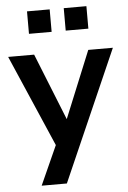

<svg xmlns="http://www.w3.org/2000/svg" viewBox="-64 -755 655 979"><g transform="rotate(-5 264.0 -266.0)"><path d="M109 180 199 -20 -4 -489H129L266 -147L406 -489H532L238 180ZM300 -597V-712H416V-597ZM112 -597V-712H228V-597Z"/></g></svg>

Font: Nunito Sans
Style: Bold
Weight: 700
Designer: Vernon Adams
Foundry: Vernon Adams
Version: Version 3.101; ttfautohint (v1.8.4.7-5d5b);gftools[0.9.27]